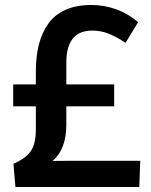

<svg xmlns="http://www.w3.org/2000/svg" viewBox="-20 -746 601 766"><path d="M41.5 0 33.7 -92.8Q83 -113.8 103 -143.3Q123 -172.9 123 -229V-321.8H32.7V-409.2H123V-460.4Q123 -520.5 135 -567.9Q147 -615.2 172.6 -651.4Q198.2 -687.5 241.5 -706.8Q284.7 -726.1 343.3 -726.1Q449.7 -726.1 531.2 -657.7L481 -575.2Q444.8 -599.1 413.8 -611.6Q382.8 -624 348.1 -624Q244.6 -624 244.6 -496.6V-409.2H435.5V-321.8H244.6V-248.5Q244.6 -150.9 189.9 -104Q193.8 -104.5 261.7 -104.5H539.6L535.6 0Z"/></svg>

Font: Oxygen
Style: Bold
Weight: 700
Designer: vernon adams
Foundry: Vernon Adams
Version: Version 0.2.3 webfont; ttfautohint (v0.93.3-1d66) -l 8 -r 50